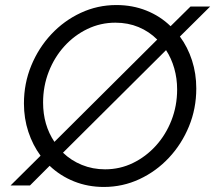

<svg xmlns="http://www.w3.org/2000/svg" viewBox="-20 -731 854 762"><path d="M392 11Q329 11 274 -11Q219 -33 177 -73L99 5H22L141 -113Q110 -155 92.5 -208Q75 -261 75 -320Q75 -400 104 -470.5Q133 -541 183.5 -595Q234 -649 300.5 -680Q367 -711 442 -711Q506 -711 561 -689Q616 -667 657 -627L736 -705H814L694 -586Q725 -544 742 -491.5Q759 -439 759 -380Q759 -300 730 -229.5Q701 -159 650.5 -105Q600 -51 533.5 -20Q467 11 392 11ZM196 -168 604 -574Q572 -606 530 -623.5Q488 -641 438 -641Q379 -641 327 -616Q275 -591 235.5 -547.5Q196 -504 173.5 -446.5Q151 -389 151 -324Q151 -235 196 -168ZM397 -59Q456 -59 507.5 -84Q559 -109 598.5 -152.5Q638 -196 660.5 -253.5Q683 -311 683 -376Q683 -420 671.5 -460Q660 -500 639 -532L230 -125Q262 -94 305 -76.5Q348 -59 397 -59Z"/></svg>

Font: Red Hat Text VF
Style: Italic
Weight: 300
Italic angle: -12°
Designer: Pentagram, MCKL
Foundry: Pentagram, MCKL
Version: Version 1.023